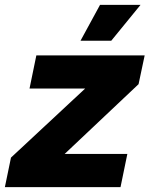

<svg xmlns="http://www.w3.org/2000/svg" viewBox="-48 -767 613 787"><path d="M-3 -121 301 -404H73L101 -540H545L520 -422L217 -136H474L446 0H-28ZM362 -747H528L408 -600H282Z"/></svg>

Font: Mona Sans ExtraBold
Style: Italic
Weight: 800
Italic angle: -11.7°
Designer: Deni Anggara
Foundry: GitHub
Version: Version 2.000